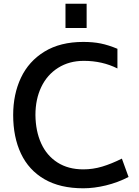

<svg xmlns="http://www.w3.org/2000/svg" viewBox="-20 -998 748 1035"><path d="M51 0ZM51 -378Q51 -490 93 -579Q135 -668 220 -720Q305 -772 429 -772Q482 -772 523.5 -763.5Q565 -755 613 -735V-629Q531 -670 432 -670Q353 -670 293.5 -632.5Q234 -595 202.5 -529Q171 -463 171 -378Q172 -291 202 -225Q232 -159 290 -122Q348 -85 429 -85Q481 -85 531 -100Q581 -115 637 -143L673 -44Q615 -14 551 1.5Q487 17 429 17Q304 17 219.5 -32Q135 -81 93 -170Q51 -259 51 -378ZM333 -978H447V-847H333Z"/></svg>

Font: Biryani SemiBold
Style: Regular
Weight: 600
Designer: Dan Reynolds and Mathieu Réguer
Foundry: Dan Reynolds and Mathieu Réguer
Version: Version 1.004; ttfautohint (v1.1) -l 5 -r 5 -G 72 -x 0 -D la